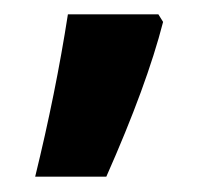

<svg xmlns="http://www.w3.org/2000/svg" viewBox="-20 -124 301 261"><path d="M195.3 -104.5 201.7 -94.2Q179.7 -8.3 124.5 116.2H27.8Q55.7 2.4 72.3 -104.5Z"/></svg>

Font: Khula Bold
Style: Regular
Weight: 700
Designer: Erin McLaughlin, Steve Matteson
Version: Version 1.000;PS 1.0;hotconv 1.0.72;makeotf.lib2.5.5900